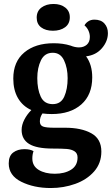

<svg xmlns="http://www.w3.org/2000/svg" viewBox="-20 -748 564 968"><path d="M491 16Q491 75 454.5 116.5Q418 158 359.5 179Q301 200 236 200Q151 200 87.5 168.5Q24 137 24 76Q24 38 46.5 21Q69 4 103 4Q132 4 149 14Q143 31 143 51Q143 89 175 108.5Q207 128 256 128Q306 128 338.5 107.5Q371 87 371 46Q371 25 356 15Q341 5 316.5 3Q292 1 246 1Q164 1 126.5 -22.5Q89 -46 89 -93Q89 -118 102.5 -144.5Q116 -171 138 -193Q94 -213 70.5 -253.5Q47 -294 47 -352Q47 -437 102.5 -483.5Q158 -530 251 -530Q298 -530 336 -518Q358 -509 378 -509Q402 -509 417.5 -522.5Q433 -536 433 -562Q433 -578 426 -593.5Q419 -609 406 -620Q412 -632 425 -640.5Q438 -649 456 -649Q489 -649 506.5 -629.5Q524 -610 524 -581Q524 -540 494 -505Q464 -470 414 -464Q445 -422 445 -358Q445 -270 390 -221.5Q335 -173 241 -173Q217 -173 194 -176Q181 -157 181 -136Q181 -116 197 -110Q213 -104 253 -104H309Q390 -104 440.5 -76Q491 -48 491 16ZM168 -354Q168 -298 185.5 -260.5Q203 -223 246 -223Q287 -223 304 -261Q321 -299 321 -354Q321 -405 303 -443.5Q285 -482 246 -482Q205 -482 186.5 -444Q168 -406 168 -354ZM332 -661Q332 -628 308 -610.5Q284 -593 247 -593Q210 -593 187.5 -610Q165 -627 165 -659Q165 -692 189 -710Q213 -728 250 -728Q286 -728 309 -710Q332 -692 332 -661Z"/></svg>

Font: Sansita Medium
Style: Regular
Weight: 500
Designer: Pablo Cosgaya
Foundry: Omnibus-Type
Version: Version 1.006